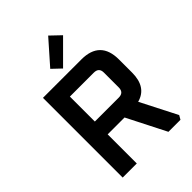

<svg xmlns="http://www.w3.org/2000/svg" viewBox="-265 -1056 1175 1175"><g transform="rotate(-45 322.5 -468.5)"><path d="M85 0V-690H417Q580 -690 580 -527V-414Q580 -288 480 -261L600 -26L585 0H481L353 -252H207V0ZM207 -363H414Q458 -363 458 -407V-536Q458 -579 414 -579H207ZM242 -784 377 -937 443 -874 299 -730Z"/></g></svg>

Font: Oxanium ExtraLight SemiBold
Style: Regular
Weight: 600
Version: Version 2.000